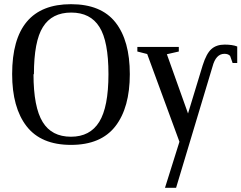

<svg xmlns="http://www.w3.org/2000/svg" viewBox="-20 -684 1153 917"><path d="M837 -7 683 -426 636 -438V-460H834V-438L777 -425L878 -142L948 -372Q966 -429 990 -450Q1014 -471 1053 -471Q1090 -471 1113 -462V-383H1091L1079 -417Q1070 -427 1052 -427Q1011 -427 995 -366L821 213H768ZM142 -329 140 -330Q140 -172 184 -101Q227 -31 319 -31Q410 -31 454 -102Q498 -173 498 -330Q498 -487 455 -555Q412 -624 320 -624Q228 -624 185 -555Q142 -487 142 -329ZM38 -330Q38 -664 319 -664Q463 -664 531.5 -577Q600 -490 600 -330Q600 -170 531 -81Q462 8 319 8Q176 8 107 -81Q38 -170 38 -330Z"/></svg>

Font: Libra Serif Modern
Style: Regular
Weight: 400
Designer: Stefan Peev, Context Ltd
Foundry: Stefan Peev, Context Ltd
Version: Version 1.000